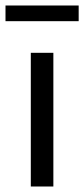

<svg xmlns="http://www.w3.org/2000/svg" viewBox="-30 -678 306 698"><path d="M82 0V-486H164V0ZM-10 -601V-658H256V-601Z"/></svg>

Font: Source Sans 3
Style: Regular
Weight: 400
Designer: Paul D. Hunt
Foundry: Adobe
Version: Version 3.046;hotconv 1.0.118;makeotfexe 2.5.65603